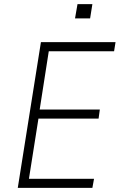

<svg xmlns="http://www.w3.org/2000/svg" viewBox="-20 -909 587 929"><path d="M66 0 178 -705H539L532 -661H216L172 -379H463L457 -335H166L120 -44H435L427 0ZM343 -820 355 -889H427L416 -820Z"/></svg>

Font: Nunito Sans 7pt Condensed ExtraLight
Style: Italic
Weight: 250
Width: 3
Italic angle: -9°
Designer: Vernon Adams
Foundry: Vernon Adams
Version: Version 3.101;gftools[0.9.27]